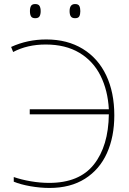

<svg xmlns="http://www.w3.org/2000/svg" viewBox="-20 -919 640 949"><path d="M48 -21V-44Q85 -31 132 -23Q179 -15 223 -15Q372 -15 444 -106Q516 -197 518 -354H127V-379H518Q513 -472 477 -544.5Q441 -617 372.5 -658Q304 -699 206 -699Q115 -699 45 -662L35 -687Q116 -724 209 -724Q313 -724 389 -677.5Q465 -631 505 -546.5Q545 -462 545 -349Q545 -243 508.5 -162Q472 -81 400 -35.5Q328 10 225 10Q179 10 130.5 1.5Q82 -7 48 -21ZM128 -864Q128 -881 133.5 -890Q139 -899 154 -899Q170 -899 175.5 -889.5Q181 -880 181 -864Q181 -848 175.5 -838.5Q170 -829 154 -829Q139 -829 133.5 -838Q128 -847 128 -864ZM324 -864Q324 -899 351 -899Q367 -899 372 -889.5Q377 -880 377 -864Q377 -848 372 -838.5Q367 -829 351 -829Q336 -829 330 -838Q324 -847 324 -864Z"/></svg>

Font: Noto Sans Mono UI Thin
Style: Regular
Weight: 250
Monospace: yes
Designer: Monotype Design team
Foundry: Monotype Imaging Inc.
Version: Version 1.000